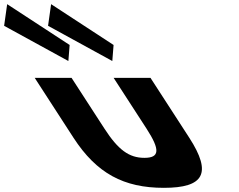

<svg xmlns="http://www.w3.org/2000/svg" viewBox="-428 -887 1146 922"><path d="M-84.3 -513H-261.3L-75.4 -226C36 -54 166.7 15 358.7 15C550.7 15 592 -54 480.6 -226L294.7 -513H117.7L275.8 -269C341.2 -168 339.4 -129 265.4 -129C191.4 -129 139.2 -168 73.8 -269ZM-93.6 -671 -99.7 -594 -408.2 -763 -393.6 -867ZM117.4 -671 111.3 -594 -197.2 -763 -182.6 -867Z"/></svg>

Font: Hussar
Style: BdOpOblSeven
Weight: 700
Foundry: Cannot Into Space Fonts
Version: Version 2.00